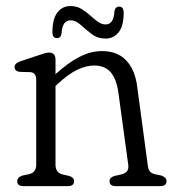

<svg xmlns="http://www.w3.org/2000/svg" viewBox="-20 -632 592 652"><path d="M168.5 -429.5V-380Q210.5 -418.5 249.2 -438.5Q288 -458.5 326 -458.5Q379.5 -458.5 409.2 -426.2Q439 -394 446 -337L481.5 -73Q483 -58.5 488.2 -51Q493.5 -43.5 506 -40.5L527.5 -36Q545.5 -29.5 545.5 -17Q545.5 0 524.5 0H372.5Q352 0 352 -17Q352 -29.5 369 -34.5L391 -39.5Q404 -42.5 410.8 -50Q417.5 -57.5 415.5 -72.5L382 -317.5Q375.5 -364 355.8 -386.8Q336 -409.5 299.5 -409.5Q272.5 -409.5 242.2 -395Q212 -380.5 176 -347L168.5 -340V-73Q168.5 -45 193 -39.5L215 -34.5Q231.5 -29.5 231.5 -17Q231.5 0 211 0H59.5Q38.5 0 38.5 -17Q38.5 -30 56.5 -36L78.5 -40.5Q103 -46 103 -73V-360.5Q103 -385 83.5 -387L46.5 -388Q29.5 -390.5 29.5 -404Q29.5 -417.5 49.5 -424L110 -444Q122.5 -448 131 -450.8Q139.5 -453.5 146.5 -453.5Q168.5 -453.5 168.5 -429.5ZM338.5 -501Q311.5 -501 291.2 -516.5Q271 -532 254 -547.5Q237 -563 219.5 -563Q191.5 -563 189 -518.5Q187 -502.5 173 -502.5Q158 -502.5 158 -523Q158 -567.5 174.8 -589.5Q191.5 -611.5 219.5 -611.5Q240 -611.5 256 -602Q272 -592.5 285.8 -580Q299.5 -567.5 312.2 -558.2Q325 -549 338.5 -549Q366.5 -549 368.5 -593.5Q371 -609.5 385 -609.5Q400 -609.5 400 -588.5Q400 -544 383 -522.5Q366 -501 338.5 -501Z"/></svg>

Font: Fraunces 72pt SuperSoft Light
Style: Regular
Weight: 300
Version: Version 1.000;[0bf87f6ff]